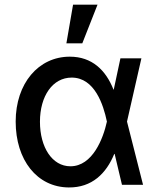

<svg xmlns="http://www.w3.org/2000/svg" viewBox="-20 -797 684 828"><path d="M276.3 11.4C376.4 12.4 438.2 -48.7 472.7 -133.2H474.4L506 0H596.9L527.7 -272.7L589.8 -545.5H499.3L470.5 -410.5H469.5C436.1 -494.7 376.8 -552.6 280.9 -552.6C146 -552.6 47.6 -437.5 47.6 -272.7C47.6 -106.9 139.6 10.3 276.3 11.4ZM152.3 -272C152.3 -383.5 207.4 -462.4 289.1 -462.4C388.5 -462.4 426.1 -344.1 440.7 -274.1L441.1 -272.7L440.7 -271.3C425.4 -201 379.6 -79.9 283.7 -79.9C204.9 -79.9 152.3 -161.9 152.3 -272ZM266.3 -610.1H334.9L400.6 -777H295.1Z"/></svg>

Font: Magic Ui Pro Medium
Style: Regular
Weight: 500
Designer: Stefan Endress, Andreas Faust
Version: Version 1.000;FEAKit 1.0